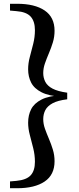

<svg xmlns="http://www.w3.org/2000/svg" viewBox="-20 -819 420 1017"><path d="M336 -328V-293Q286 -287 258.5 -272Q231 -257 220 -235.5Q209 -214 209 -188Q209 -163 218 -137.5Q227 -112 239 -84Q251 -56 260 -26.5Q269 3 269 35Q269 107 216.5 142.5Q164 178 71 178H33V142L67 139Q120 134 142.5 109.5Q165 85 165 38Q165 2 156 -34Q147 -70 138 -104Q129 -138 129 -169Q129 -209 145 -240.5Q161 -272 200.5 -292Q240 -312 310 -315V-306Q240 -310 200.5 -330Q161 -350 145 -381.5Q129 -413 129 -452Q129 -484 138 -517.5Q147 -551 156 -587Q165 -623 165 -659Q165 -706 142.5 -731Q120 -756 67 -760L33 -763V-799H71Q164 -799 216.5 -763.5Q269 -728 269 -656Q269 -624 260 -594.5Q251 -565 239 -537Q227 -509 218 -483Q209 -457 209 -432Q209 -407 220 -385.5Q231 -364 258.5 -349.5Q286 -335 336 -328Z"/></svg>

Font: Noto Serif KR ExtraLight
Style: Bold
Weight: 700
Version: Version 2.002-H1;hotconv 1.1.0;makeotfexe 2.6.0